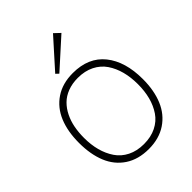

<svg xmlns="http://www.w3.org/2000/svg" viewBox="-252 -1023 1160 1160"><g transform="rotate(-45 328.0 -442.5)"><path d="M558.1 -314.9Q558.1 -373.5 544.9 -423.6Q531.7 -473.6 504.9 -513.2Q478 -552.7 432.9 -575.4Q387.7 -598.1 328.1 -598.1Q279.8 -598.1 241 -583.3Q202.1 -568.4 175.8 -542.2Q149.4 -516.1 131.6 -480Q113.8 -443.8 106 -402.8Q98.1 -361.8 98.1 -314.9Q98.1 -256.3 111.3 -206.8Q124.5 -157.2 151.4 -117.4Q178.2 -77.6 223.4 -54.9Q268.6 -32.2 328.1 -32.2Q388.2 -32.2 433.3 -54.7Q478.5 -77.1 505.4 -116.9Q532.2 -156.7 545.2 -206.3Q558.1 -255.9 558.1 -314.9ZM601.1 -314.9Q601.1 -217.8 570.8 -145.5Q540.5 -73.2 478.3 -31.7Q416 9.8 328.1 9.8Q238.8 9.8 176.8 -31.2Q114.7 -72.3 85 -144.5Q55.2 -216.8 55.2 -314.9Q55.2 -412.6 85.2 -484.9Q115.2 -557.1 177 -598.6Q238.8 -640.1 327.1 -640.1Q460.4 -640.1 530.8 -552.5Q601.1 -464.8 601.1 -314.9ZM413.1 -895 450.2 -859.9 267.1 -694.8 249 -711.9Z"/></g></svg>

Font: Sinkin Sans 200 X Light
Style: Regular
Weight: 200
Designer: Keith Bates
Foundry: K-Type
Version: Sinkin Sans (version 1.0)  by Keith Bates   •   © 2014   www